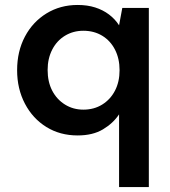

<svg xmlns="http://www.w3.org/2000/svg" viewBox="-20 -534 687 774"><path d="M460 220V-73Q436 -37 395 -12.5Q354 12 293 12Q222 12 167 -22Q112 -56 80.5 -116Q49 -176 49 -251Q49 -327 80.5 -386.5Q112 -446 167.5 -480Q223 -514 293 -514Q332 -514 363.5 -504Q395 -494 419.5 -475.5Q444 -457 460 -432L473 -502H580V220ZM316 -92Q359 -92 392 -112.5Q425 -133 443.5 -168.5Q462 -204 462 -251Q462 -298 443.5 -334Q425 -370 392 -390Q359 -410 316 -410Q275 -410 242 -390Q209 -370 190.5 -334Q172 -298 172 -252Q172 -204 190.5 -168.5Q209 -133 242 -112.5Q275 -92 316 -92Z"/></svg>

Font: DM Sans 16pt SemiBold
Style: Regular
Weight: 600
Version: Version 4.004;gftools[0.9.30]